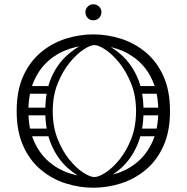

<svg xmlns="http://www.w3.org/2000/svg" viewBox="-20 -871 874 899"><path d="M721 -351Q721 -432 695.5 -490.5Q670 -549 627 -586.5Q584 -624 529.5 -642Q475 -660 417 -660Q359 -660 304.5 -642Q250 -624 207 -586.5Q164 -549 138.5 -490.5Q113 -432 113 -351Q113 -270 138.5 -211.5Q164 -153 207 -115.5Q250 -78 304.5 -60Q359 -42 417 -42Q475 -42 529.5 -60Q584 -78 627 -115.5Q670 -153 695.5 -211.5Q721 -270 721 -351ZM58 -351Q58 -446 88.5 -514Q119 -582 171 -625.5Q223 -669 287 -689.5Q351 -710 417 -710Q483 -710 547 -689.5Q611 -669 663 -625.5Q715 -582 745.5 -514Q776 -446 776 -351Q776 -256 745.5 -188Q715 -120 663 -76.5Q611 -33 547 -12.5Q483 8 417 8Q351 8 287 -12.5Q223 -33 171 -76.5Q119 -120 88.5 -188Q58 -256 58 -351ZM222 -252Q222 -243 217 -238Q212 -233 205 -233H110Q94 -233 94 -252Q94 -269 111 -269H205Q222 -269 222 -252ZM220 -451Q220 -442 215 -437Q210 -432 203 -432H108Q92 -432 92 -451Q92 -468 109 -468H203Q220 -468 220 -451ZM214 -350Q214 -341 209 -336Q204 -331 197 -331H102Q86 -331 86 -350Q86 -367 103 -367H197Q214 -367 214 -350ZM613 -252Q613 -269 630 -269H724Q741 -269 741 -252Q741 -233 725 -233H630Q623 -233 618 -238Q613 -243 613 -252ZM615 -451Q615 -468 632 -468H726Q743 -468 743 -451Q743 -432 727 -432H632Q625 -432 620 -437Q615 -442 615 -451ZM621 -350Q621 -367 638 -367H732Q749 -367 749 -350Q749 -331 733 -331H638Q631 -331 626 -336Q621 -341 621 -350ZM439 -18 422 -42Q442 -42 474.5 -63Q507 -84 539.5 -124Q572 -164 594.5 -221Q617 -278 617 -351Q617 -423 594 -480Q571 -537 538 -577.5Q505 -618 473 -639Q441 -660 422 -660L438 -680Q498 -658 546.5 -615.5Q595 -573 623.5 -508Q652 -443 652 -351Q652 -260 623.5 -193.5Q595 -127 547 -84Q499 -41 439 -18ZM405 -18Q346 -41 297.5 -84Q249 -127 220.5 -193.5Q192 -260 192 -351Q192 -443 220.5 -508Q249 -573 298 -615.5Q347 -658 406 -680L422 -660Q403 -660 371 -639Q339 -618 306 -577.5Q273 -537 250 -480Q227 -423 227 -351Q227 -278 249.5 -221Q272 -164 304.5 -124Q337 -84 369.5 -63Q402 -42 422 -42ZM417 -776Q401 -776 390.5 -787Q380 -798 380 -814Q380 -829 390.5 -840Q401 -851 417 -851Q433 -851 444 -840Q455 -829 455 -814Q455 -798 444 -787Q433 -776 417 -776Z"/></svg>

Font: Nsibidi Libre Uzo
Style: Regular
Weight: 400
Designer: Oluwaseun Badejo
Version: Version 1.021